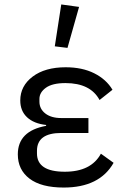

<svg xmlns="http://www.w3.org/2000/svg" viewBox="-20 -830 558 862"><path d="M283 -615 226 -622 255 -810 335 -799ZM266 12Q165 12 112.5 -28Q60 -68 60 -137Q60 -242 187 -265V-269Q132 -275 101.5 -303.5Q71 -332 71 -379Q71 -444 126.5 -486Q182 -528 275 -528Q349 -528 403 -501Q457 -474 485 -427L427 -381Q386 -457 274 -457Q215 -457 186 -436Q157 -415 157 -386V-374Q157 -341 183.5 -320.5Q210 -300 255 -300H377V-233H255Q146 -233 146 -153V-141Q146 -59 271 -59Q389 -59 433 -140L490 -99Q427 12 266 12Z"/></svg>

Font: Anuphan
Style: Regular
Weight: 400
Designer: Mike Abbink, Paul van der Laan, Pieter van Rosmalen, Mint Tantisuwanna
Foundry: Bold Monday; Cadson Demak
Version: Version 3.002;hotconv 1.0.109;makeotfexe 2.5.65596